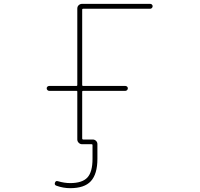

<svg xmlns="http://www.w3.org/2000/svg" viewBox="-20 -773 1040 998"><path d="M344.7 205.1Q308.6 205.1 273.4 192.4Q261.7 188.5 265.6 176.8Q269.5 165 281.2 168.9Q314.5 178.7 344.7 178.7Q407.2 178.7 434.1 149.9Q460.9 121.1 460.9 52.7V-19.5Q460.9 -23.4 456.1 -23.4H406.2Q396.5 -23.4 389.2 -30.8Q381.8 -38.1 381.8 -47.9V-296.9Q381.8 -300.8 377.9 -300.8H235.4Q230.5 -300.8 226.6 -304.7Q222.7 -308.6 222.7 -314Q222.7 -319.3 226.6 -322.8Q230.5 -326.2 235.4 -326.2H377.9Q381.8 -326.2 381.8 -331.1V-728.5Q381.8 -739.3 389.2 -746.1Q396.5 -752.9 406.2 -752.9H760.7Q765.6 -752.9 769.5 -749.5Q773.4 -746.1 773.4 -740.7Q773.4 -735.4 769.5 -731.4Q765.6 -727.5 760.7 -727.5H412.1Q407.2 -727.5 407.2 -723.6V-331.1Q407.2 -326.2 412.1 -326.2H631.8Q636.7 -326.2 640.6 -322.8Q644.5 -319.3 644.5 -314Q644.5 -308.6 640.6 -304.7Q636.7 -300.8 631.8 -300.8H412.1Q407.2 -300.8 407.2 -296.9V-52.7Q407.2 -47.9 412.1 -47.9H461.9Q471.7 -47.9 479 -41Q486.3 -34.2 486.3 -23.4V52.7Q486.3 131.8 452.1 168.9Q418.9 205.1 344.7 205.1Z"/></svg>

Font: Rounded Mgen+ 1m thin
Style: Regular
Weight: 100
Designer: [Source Han Sans]
Ryoko NISHIZUKA  (kana & ideographs); Paul D. Hunt (Latin, Greek & Cyrillic); Wenlong ZHANG  (bopomofo
Version: Version 1.059.20150602